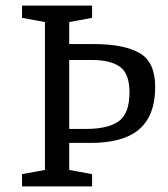

<svg xmlns="http://www.w3.org/2000/svg" viewBox="-20 -668 601 688"><path d="M59 0V-44L141 -59V-589L59 -604V-648H310V-604L228 -589V-510H317Q424 -510 480 -478Q536 -446 536 -357Q536 -286 509.5 -241.5Q483 -197 431.5 -176.5Q380 -156 306 -156H228V-59L310 -44V0ZM228 -206H288Q368 -206 406 -234Q444 -262 444 -336Q444 -404 410 -428.5Q376 -453 311 -453Q290 -453 269.5 -453Q249 -453 228 -453Z"/></svg>

Font: Faustina VF Beta
Style: Regular
Weight: 400
Designer: Alfonso Garcia
Foundry: Omnibus-Type
Version: Version 1.006